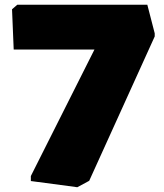

<svg xmlns="http://www.w3.org/2000/svg" viewBox="-20 -760 690 806"><path d="M304.5 26 109.5 0V-21L376.5 -552H37.5L30.5 -721L52.5 -740H598.5L629.5 -620V-607L354.5 -1Z"/></svg>

Font: Plata Sans Black
Style: Regular
Weight: 900
Designer: Pablo Impallari, Andres Torresi, & Cristiano Sobral
Foundry: Pablo Impallari, Andres Torresi, & Cristiano Sobral
Version: Version 1.00;December 28, 2019;FontCreator 12.0.0.2547 64-bi